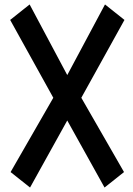

<svg xmlns="http://www.w3.org/2000/svg" viewBox="-20 -838 601 867"><path d="M542 -748 347.2 -396.5 540 -61 452.1 8.8 283.7 -293.9 115.7 8.8 27.8 -61 220.7 -396.5 25.9 -748 113.8 -817.9 283.7 -499 454.1 -817.9Z"/></svg>

Font: Gap Sans
Style: Bold
Weight: 400
Designer: Alexandre Liziard and Etienne Ozeray
Foundry: Interstices.io
Version: Version 1.610